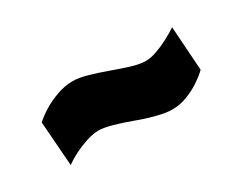

<svg xmlns="http://www.w3.org/2000/svg" viewBox="-39 -504 631 500"><g transform="rotate(-30 277.0 -254.0)"><path d="M375 -157Q357 -157 329.5 -164Q302 -171 274 -181.5Q246 -192 220.5 -199Q195 -206 181 -206Q164 -206 144 -199.5Q124 -193 105 -183.5Q86 -174 73 -164L63 -298Q76 -310 95.5 -322Q115 -334 139 -342.5Q163 -351 186 -351Q205 -351 231 -343.5Q257 -336 284.5 -326Q312 -316 336.5 -308.5Q361 -301 379 -301Q393 -301 411.5 -307.5Q430 -314 449 -324Q468 -334 481 -343L490 -210Q479 -199 460.5 -186.5Q442 -174 420 -165.5Q398 -157 375 -157Z"/></g></svg>

Font: Cairo Play Black
Style: Regular
Weight: 900
Version: Version 3.119